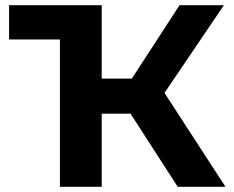

<svg xmlns="http://www.w3.org/2000/svg" viewBox="-20 -720 901 740"><path d="M483 -282H372V0H211V-568H15V-700H372V-417H488L672 -700H843L614 -362L849 0H665Z"/></svg>

Font: mBank
Style: Bold
Weight: 700
Designer: Julieta Ulanovsky
Foundry: Julieta Ulanovsky
Version: Version 7.200